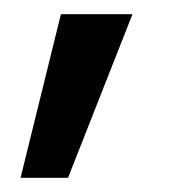

<svg xmlns="http://www.w3.org/2000/svg" viewBox="-20 -128 240 271"><path d="M9 123 66 -108H167L76 123Z"/></svg>

Font: DMSans_18ptMedium
Style: Regular
Weight: 500
Designer: Colophon Foundry, Jonny Pinhorn
Foundry: Colophon Foundry
Version: Version 4.004;gftools[0.9.30]